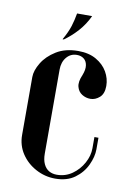

<svg xmlns="http://www.w3.org/2000/svg" viewBox="-77 -694 518 749"><g transform="rotate(10 182.0 -319.5)"><path d="M38.2 -369.5Q38.2 -395 56.8 -425.8Q75.2 -456.5 110.8 -478.5Q146.2 -500.5 197.5 -500.5Q239.8 -500.5 269 -483.6Q298.2 -466.8 313.4 -440.5Q328.5 -414.2 328.5 -385Q328.5 -354 311.9 -339.4Q295.2 -324.8 275.8 -324.8Q257.8 -324.8 242.4 -334.4Q227 -344 222 -363.2Q217 -382.5 229.8 -411.2Q238.8 -434.2 236.2 -450.6Q233.8 -467 222.6 -475.8Q211.5 -484.5 195 -484.5Q170 -484.5 154 -465.2Q138 -446 138 -416.2V-83.5Q138 -59 145.8 -42.5Q153.5 -26 167 -18.2Q180.5 -10.5 198 -10.5Q232 -10.5 258.9 -29.5Q285.8 -48.5 301.6 -77.5Q317.5 -106.5 317.5 -136.2V-180.8H333.5V-135.2Q333.5 -105.5 318 -72.4Q302.5 -39.2 271.9 -16.9Q241.2 5.5 194.5 5.5Q153.8 5.5 117.8 -13.8Q81.8 -33 60 -65.9Q38.2 -98.8 38.2 -140ZM133.8 -535H128.8Q147 -567.2 154.8 -591.9Q162.5 -616.5 167.2 -643.8H226.8Q210.8 -609.5 186.4 -582.2Q162 -555 133.8 -535Z"/></g></svg>

Font: Emberly Black
Style: Regular
Weight: 900
Designer: Rajesh Rajput
Foundry: Rajesh Rajput
Version: Version 1.000